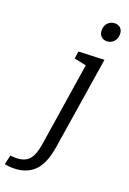

<svg xmlns="http://www.w3.org/2000/svg" viewBox="-295 -813 750 1113"><g transform="rotate(20 80.5 -256.5)"><path d="M67 -526 225 -532 135 39Q118 146 70 192.5Q22 239 -59 239Q-81 239 -111 234L-98 176Q-76 178 -66 178Q-11 178 15.5 150Q42 122 53 56L134 -465L60 -481ZM151 -689Q151 -716 168 -734Q185 -752 211 -752Q233 -752 246 -738.5Q259 -725 259 -702Q259 -674 242 -656Q225 -638 199 -638Q177 -638 164 -652Q151 -666 151 -689Z"/></g></svg>

Font: Bitter Pro
Style: Italic
Weight: 400
Italic angle: -9°
Designer: Sol Matas, and Bitter project Authors
Foundry: Sol Matas
Version: Version 1.010